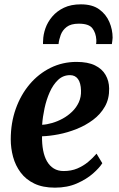

<svg xmlns="http://www.w3.org/2000/svg" viewBox="-20 -853 547 884"><path d="M451 -101.5Q438 -80.5 408.2 -54.2Q378.5 -28 334.2 -8.5Q290 11 233 11Q177 11 138 -7.8Q99 -26.5 75 -58.8Q51 -91 40.2 -130.8Q29.5 -170.5 29.5 -211.5Q29.5 -287 52.5 -351.8Q75.5 -416.5 116.5 -465Q157.5 -513.5 212.8 -540.8Q268 -568 332.5 -568Q384.5 -568 417.2 -552Q450 -536 466 -508.2Q482 -480.5 482.5 -446Q483.5 -398.5 463 -362.5Q442.5 -326.5 408.2 -301Q374 -275.5 332.5 -259Q291 -242.5 249.5 -234.5Q208 -226.5 173.5 -225.5Q173 -190.5 178.5 -161.2Q184 -132 196.2 -110.5Q208.5 -89 227.8 -77.2Q247 -65.5 273 -65.5Q308 -65.5 335.8 -77.2Q363.5 -89 385.5 -107.2Q407.5 -125.5 424.5 -145.5ZM302.5 -507Q270.5 -507 247.5 -485.2Q224.5 -463.5 209 -428.8Q193.5 -394 185 -354.2Q176.5 -314.5 174 -278.5Q195.5 -279.5 220.2 -286.8Q245 -294 268.8 -307Q292.5 -320 312 -338.8Q331.5 -357.5 342.8 -382Q354 -406.5 353 -436Q352 -471.5 339 -489.2Q326 -507 302.5 -507ZM178 -650Q178 -654.5 178 -658.5Q178 -662.5 178.5 -666.5Q179 -693.5 189.2 -722.8Q199.5 -752 220.8 -777Q242 -802 274.5 -817.5Q307 -833 352.5 -833Q405 -833 436.8 -810Q468.5 -787 483.5 -751.8Q498.5 -716.5 498.5 -679Q498 -672 497 -664Q496 -656 495 -650H422.5Q423 -655 423.5 -659.8Q424 -664.5 423.5 -670Q421.5 -702 405.2 -723Q389 -744 343 -744Q306.5 -744 287 -729Q267.5 -714 259.5 -692Q251.5 -670 249.5 -650Z"/></svg>

Font: Merriweather 24pt
Style: Bold Italic
Weight: 700
Italic angle: -7.8°
Designer: Eben Sorkin
Foundry: Eben Sorkin
Version: Version 2.101